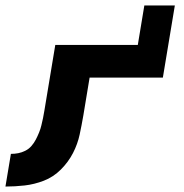

<svg xmlns="http://www.w3.org/2000/svg" viewBox="-57 -685 677 705"><path d="M-37 0 -17 -120Q-3 -120 10 -122.5Q23 -125 36 -131.5Q49 -138 58.5 -149Q68 -160 74.5 -172.5Q81 -185 86.5 -198.5Q92 -212 95 -225Q98 -238 101 -251.5Q104 -265 106 -279L146 -520H449L473 -665H585L541 -400H272L249 -261Q243 -226 235.5 -191Q228 -156 211 -123Q194 -90 166.5 -62.5Q139 -35 104 -21.5Q69 -8 33.5 -4Q-2 0 -37 0Z"/></svg>

Font: Iosevka Heavy Extended
Style: Italic
Weight: 900
Width: 7
Italic angle: -9°
Monospace: yes
Designer: Belleve Invis
Foundry: Belleve Invis
Version: Version 32.5.0; ttfautohint (v1.8.4)